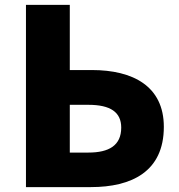

<svg xmlns="http://www.w3.org/2000/svg" viewBox="-20 -764 730 784"><path d="M86 0H351C517 0 649 -63 649 -246C649 -412 523 -478 355 -478H265V-744H86ZM265 -141V-336H341C431 -336 475 -306 475 -243C475 -170 425 -141 341 -141Z"/></svg>

Font: Noto Sans Korean Black
Style: Bold
Weight: 900
Designer: Ryoko NISHIZUKA (kana & ideographs); Paul D. Hunt (Latin, Greek & Cyrillic); Wenlong ZHANG (bopomofo); Sandoll Communica
Foundry: Adobe Systems Incorporated
Version: Version 1.000;PS 1;hotconv 1.0.78;makeotf.lib2.5.61930